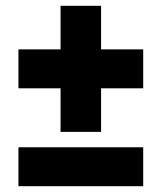

<svg xmlns="http://www.w3.org/2000/svg" viewBox="-20 -642 556 661"><path d="M188.5 -188V-338H43.5V-472H188.5V-622H328V-472H473V-338H328V-188ZM43.5 -1V-135H473V-1Z"/></svg>

Font: Encode Sans Condensed Condensed ExtraBold
Style: Regular
Weight: 800
Width: 3
Designer: Multiple Designers
Foundry: Impallari Type
Version: Version 3.000; ttfautohint (v1.8.3) -l 8 -r 50 -G 200 -x 14 